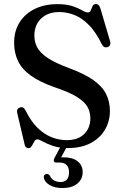

<svg xmlns="http://www.w3.org/2000/svg" viewBox="-20 -734 628 972"><path d="M293 -4H325L285.5 70.5L266 64.5Q274 63.5 282.8 63Q291.5 62.5 303 62.5Q348 62.5 373.2 82.8Q398.5 103 398.5 137Q398.5 173.5 371 195.8Q343.5 218 296 218Q256 218 230 202Q204 186 201.5 163Q201.5 156 205.5 151.5Q209.5 147 215.5 146.5Q221 146 225.5 148.8Q230 151.5 233 156Q240 173 254.8 180.2Q269.5 187.5 286.5 187.5Q329.5 187.5 329.5 137Q329.5 115.5 317.8 102.2Q306 89 282.5 89H266Q255.5 89 253 82.8Q250.5 76.5 254.5 68.5ZM324 15.5Q279.5 15.5 248 4.5Q216.5 -6.5 197 -17.5Q177.5 -28.5 169.5 -28.5Q161 -28.5 156.2 -21.8Q151.5 -15 147.2 -6.2Q143 2.5 138 9.2Q133 16 124.5 16Q116.5 16 111.2 11Q106 6 104 -5.5L66.5 -165Q65 -174 68.5 -180.5Q72 -187 81 -190Q90 -193 97 -189.2Q104 -185.5 109 -175.5Q136 -120.5 169.5 -87.5Q203 -54.5 240.8 -39.5Q278.5 -24.5 318 -24.5Q374 -24.5 405.5 -54.8Q437 -85 437.5 -134.5Q437.5 -165.5 423.5 -191.8Q409.5 -218 370.8 -242.5Q332 -267 257.5 -292Q183 -318 137.8 -350Q92.5 -382 72 -423.5Q51.5 -465 51.5 -518Q51.5 -576.5 79 -620.5Q106.5 -664.5 156 -688.8Q205.5 -713 270.5 -713Q317.5 -713 347.5 -702.8Q377.5 -692.5 395.5 -681.8Q413.5 -671 425 -671Q435.5 -671 439.5 -681.5Q443.5 -692 448.5 -702.8Q453.5 -713.5 465.5 -713.5Q474 -713.5 479.2 -708.2Q484.5 -703 489 -689L537.5 -524.5Q540.5 -514.5 537 -506.2Q533.5 -498 524.5 -495.5Q515.5 -492.5 508.2 -496Q501 -499.5 496 -509Q466 -570.5 431.2 -606.2Q396.5 -642 358.2 -657.5Q320 -673 280 -673Q222.5 -673 188.2 -640.2Q154 -607.5 154 -553.5Q154 -522 168.2 -494.5Q182.5 -467 220.5 -441.2Q258.5 -415.5 329 -389.5Q406.5 -361 452 -329Q497.5 -297 517 -258.2Q536.5 -219.5 536.5 -170.5Q536 -119.5 511.2 -77.2Q486.5 -35 439.2 -9.8Q392 15.5 324 15.5Z"/></svg>

Font: Fraunces 20pt
Style: Regular
Weight: 400
Version: Version 1.000;[b76b70a41]